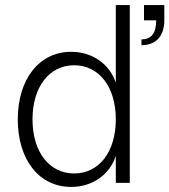

<svg xmlns="http://www.w3.org/2000/svg" viewBox="-20 -720 667 756"><path d="M537 -565V-542C594 -542 627 -578 627 -640V-700H547V-640H595C595 -589 576 -565 537 -565ZM260 16C345 16 412 -33 436 -106V0H491V-700H436V-394C412 -467 345 -516 260 -516C135 -516 50 -409 50 -250C50 -91 134 16 260 16ZM272 -37C174 -37 108 -122 108 -250C108 -378 174 -463 272 -463C370 -463 436 -378 436 -250C436 -122 370 -37 272 -37Z"/></svg>

Font: Uncut Sans Light
Style: Regular
Weight: 300
Designer: Kasper Nordkvist
Foundry: UNCUT.wtf
Version: Version 1.304;Glyphs 3.2 (3246)